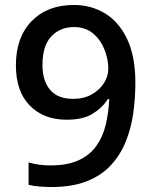

<svg xmlns="http://www.w3.org/2000/svg" viewBox="-20 -743 612 773"><path d="M525 -409Q525 -348 516.5 -287.5Q508 -227 486.5 -173.5Q465 -120 427 -78.5Q389 -37 330 -13.5Q271 10 187 10Q167 10 140 8Q113 6 95 1V-89Q136 -77 183 -77Q251 -77 296 -97.5Q341 -118 367.5 -155Q394 -192 405.5 -240Q417 -288 420 -344H414Q392 -309 353 -285Q314 -261 248 -261Q156 -261 100 -318Q44 -375 44 -480Q44 -593 107.5 -658Q171 -723 277 -723Q347 -723 403 -689Q459 -655 492 -585.5Q525 -516 525 -409ZM278 -634Q222 -634 186.5 -596.5Q151 -559 151 -481Q151 -418 181.5 -381.5Q212 -345 274 -345Q318 -345 349.5 -363Q381 -381 398.5 -408.5Q416 -436 416 -466Q416 -505 400.5 -544Q385 -583 354.5 -608.5Q324 -634 278 -634Z"/></svg>

Font: Noto Sans Sora Sompeng Medium
Style: Regular
Weight: 500
Designer: Monotype Design Team. David Williams.
Foundry: Monotype Imaging Inc.
Version: Version 2.101; ttfautohint (v1.8.4.7-5d5b)